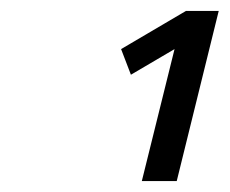

<svg xmlns="http://www.w3.org/2000/svg" viewBox="-20 -810 421 352"><path d="M220 -673 300 -720 240 -478H304L381 -790H321L202 -720Z"/></svg>

Font: RazerF5
Style: Italic
Weight: 400
Foundry: Razer Inc.
Version: Version 2